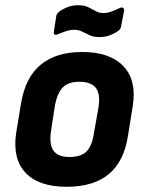

<svg xmlns="http://www.w3.org/2000/svg" viewBox="-20 -704 552 735"><path d="M235 11Q128 11 77.5 -43Q27 -97 42 -196L61 -311Q94 -505 295 -505Q400 -505 452 -451Q504 -397 488 -297L470 -185Q455 -86 396.5 -37.5Q338 11 235 11ZM246 -103Q290 -103 311.5 -124.5Q333 -146 340 -197L357 -292Q365 -344 347 -367.5Q329 -391 284 -391Q242 -391 220.5 -369.5Q199 -348 190 -298L175 -201Q168 -151 185 -127Q202 -103 246 -103ZM361 -562Q338 -562 322.5 -569.5Q307 -577 293.5 -583.5Q280 -590 263 -590Q249 -590 232.5 -584.5Q216 -579 199 -572Q193 -569 189 -572Q185 -575 186 -581L195 -640Q196 -651 205 -658Q219 -669 238 -676.5Q257 -684 278 -684Q303 -684 318 -676.5Q333 -669 346.5 -661.5Q360 -654 376 -654Q391 -654 407 -660Q423 -666 440 -674Q447 -677 451.5 -673.5Q456 -670 455 -663L444 -605Q443 -594 434 -587Q421 -577 402 -569.5Q383 -562 361 -562Z"/></svg>

Font: Sofia Sans Semi Condensed ExtraBold
Style: Italic
Weight: 800
Italic angle: -9°
Version: Version 4.100